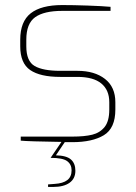

<svg xmlns="http://www.w3.org/2000/svg" viewBox="-20 -556 536 759"><path d="M436 -152V-123Q436 -49 390.5 -21.5Q345 6 266 6H236L201 58Q243 59 260.5 74.5Q278 90 278 119Q278 150 255 166.5Q232 183 190 183H170V173L196 171Q229 169 246 156Q263 143 263 117Q263 94 245.5 81Q228 68 180 68L223 5Q90 3 62 0V-16H266Q314 -16 344.5 -23.5Q375 -31 393.5 -54Q412 -77 412 -123V-152Q412 -200 380.5 -226Q349 -252 286 -252H218Q139 -252 99.5 -279Q60 -306 60 -373V-399Q60 -471 101.5 -503.5Q143 -536 226 -536Q269 -536 327 -534Q385 -532 417 -529V-513H226Q154 -513 119 -488Q84 -463 84 -399V-373Q84 -314 117 -295Q150 -276 218 -276H286Q354 -276 395 -244Q436 -212 436 -152Z"/></svg>

Font: Exo Thin
Style: Regular
Weight: 250
Designer: Natanael Gama
Foundry: Natanael Gama
Version: Version 1.500; ttfautohint (v1.6)